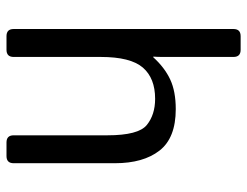

<svg xmlns="http://www.w3.org/2000/svg" viewBox="-105 -656 761 591"><g transform="rotate(90 275.5 -360.5)"><path d="M91.3 0Q69.3 0 69.3 -22V-698.7Q69.3 -720.7 91.3 -720.7H133.3Q155.3 -720.7 155.3 -698.7V-481Q155.3 -466.3 154.3 -451.7H156.2Q188 -486.8 224.6 -503.9Q261.2 -521 315.9 -521Q404.8 -521 443.6 -470.9Q482.4 -420.9 482.4 -334V-22Q482.4 0 460.4 0H418.5Q396.5 0 396.5 -22V-310.5Q396.5 -406.2 364.7 -431.9Q333 -457.5 284.2 -457.5Q220.7 -457.5 188 -419.7Q155.3 -381.8 155.3 -290V-22Q155.3 0 133.3 0Z"/></g></svg>

Font: Istok
Style: Regular
Weight: 500
Designer: Andrey V. Panov
Foundry: Andrey V. Panov
Version: Version 1.0.3